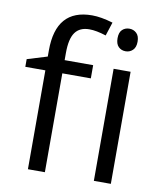

<svg xmlns="http://www.w3.org/2000/svg" viewBox="-85 -834 762 903"><g transform="rotate(10 296.0 -382.5)"><path d="M327.1 -472.2H190.9V0H109.9V-472.2H14.2V-508.8L109.9 -538.1V-567.9Q109.9 -765.1 282.2 -765.1Q324.7 -765.1 381.8 -748L360.8 -683.1Q314 -698.2 280.8 -698.2Q234.9 -698.2 212.9 -667.7Q190.9 -637.2 190.9 -569.8V-535.2H327.1ZM505.9 0H424.8V-535.2H505.9ZM418 -680.2Q418 -708 431.6 -720.9Q445.3 -733.9 465.8 -733.9Q485.4 -733.9 499.5 -720.7Q513.7 -707.5 513.7 -680.2Q513.7 -652.8 499.5 -639.4Q485.4 -626 465.8 -626Q445.3 -626 431.6 -639.4Q418 -652.8 418 -680.2Z"/></g></svg>

Font: f0_46894 
Style: Regular
Weight: 400
Foundry: Ascender Corporation
Version: Version 1.10